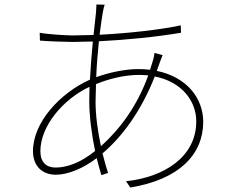

<svg xmlns="http://www.w3.org/2000/svg" viewBox="-20 -800 1040 856"><path d="M641 -464C591 -325 514 -224 430 -148C416 -214 406 -285 406 -346L408 -425C459 -446 529 -466 600 -466C614 -466 628 -465 641 -464ZM705 -554 669 -564C668 -553 665 -543 663 -534L649 -489C632 -491 614 -492 595 -492C544 -492 472 -479 409 -456C411 -512 416 -567 421 -616C542 -622 674 -635 787 -654L786 -687C692 -667 555 -652 424 -645C429 -685 434 -719 438 -743C440 -755 444 -773 447 -779L410 -780C410 -773 409 -760 408 -744L397 -644L303 -642C278 -642 191 -647 157 -654L158 -619C193 -616 271 -613 304 -613L394 -615C389 -563 384 -503 381 -445C248 -385 127 -255 127 -126C127 -58 170 -21 229 -21C281 -21 350 -48 411 -95C418 -67 425 -42 432 -19L462 -29C453 -55 445 -85 437 -116C531 -196 612 -312 670 -459C789 -436 855 -351 855 -259C855 -99 710 -10 542 8L561 36C780 0 886 -112 886 -257C886 -360 815 -456 679 -484L694 -526C698 -537 701 -545 705 -554ZM379 -413 378 -350C378 -281 389 -199 404 -127C339 -74 278 -53 228 -53C186 -53 160 -77 160 -126C160 -237 260 -357 379 -413Z"/></svg>

Font: Harano Aji Gothic KR ExtraLight
Style: Regular
Weight: 250
Foundry: Masamichi Hosoda
Version: HaranoAjiGothicKR-ExtraLight version 20220220;ttx 4.29.1